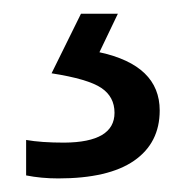

<svg xmlns="http://www.w3.org/2000/svg" viewBox="-20 -20 267 280"><path d="M73.7 188Q147 187.5 147 144.5Q147 121.1 127.7 108.2Q108.4 95.2 55.2 86.9L98.1 0H151.9L125 56.2Q212.9 75.2 212.9 141.1Q212.9 188.5 175.5 214.4Q138.2 240.2 64.9 240.2Q40 240.2 18.1 235.8V184.1Q40 188 73.7 188Z"/></svg>

Font: OpenSans
Style: Regular
Weight: 400
Foundry: Ascender Corporation
Version: Version 1.10